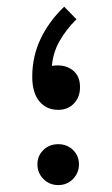

<svg xmlns="http://www.w3.org/2000/svg" viewBox="-20 -545 334 571"><path d="M134.3 -349.1Q137.9 -388.9 156.9 -422.5Q175.8 -456.1 207.3 -487.8L170.9 -525.1Q126 -482.2 101 -429.9Q75.9 -377.7 75.9 -316.7Q75.9 -269.3 96.9 -243.8Q117.9 -218.3 153.3 -218.3Q181.6 -218.3 199.8 -237.2Q218 -256.1 218 -285.9Q218 -320.6 194.3 -337.6Q170.7 -354.7 134.3 -349.1ZM91.3 -56.3Q91.3 -30.8 109.1 -12.7Q127 5.4 153.2 5.4Q179.4 5.4 197.1 -12.7Q214.8 -30.8 214.8 -56.3Q214.8 -81.8 197.1 -99Q179.4 -116.2 153.2 -116.2Q127 -116.2 109.1 -99Q91.3 -81.8 91.3 -56.3Z"/></svg>

Font: Estedad-FD-VF Thin
Style: Regular
Weight: 100
Designer: Amin Abedi
Version: Version 5.0